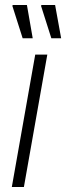

<svg xmlns="http://www.w3.org/2000/svg" viewBox="-20 -743 263 763"><path d="M27 0 120 -526H168L75 0ZM184 -591 143 -720 145 -723H199L223 -591ZM70 -591 29 -720 31 -723H87L110 -591Z"/></svg>

Font: Archivo SemiBold Thin
Style: Italic
Weight: 250
Italic angle: -10°
Version: Version 2.001